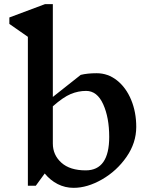

<svg xmlns="http://www.w3.org/2000/svg" viewBox="-20 -893 745 923"><path d="M635 -283Q635 -206 588 -138.5Q541 -71 470.5 -30.5Q400 10 334 10Q293 10 257.5 -8Q222 -26 195 -59L152 0H114V-716L25 -778V-809L196 -873H234V-427L368 -533Q400 -541 445 -541Q499 -541 542.5 -506.5Q586 -472 610.5 -413Q635 -354 635 -283ZM505 -235Q505 -328 476 -392Q447 -456 394 -456Q356 -456 320 -441Q284 -426 234 -382V-203Q234 -148 275 -111Q316 -74 392 -74Q505 -74 505 -235Z"/></svg>

Font: Inknut
Style: Antiqua
Weight: 400
Designer: Claus Eggers Srensen
Foundry: Claus Eggers Srensen
Version: Version 1.000; ttfautohint (v1.2) -l 7 -r 28 -G 50 -x 13 -D 